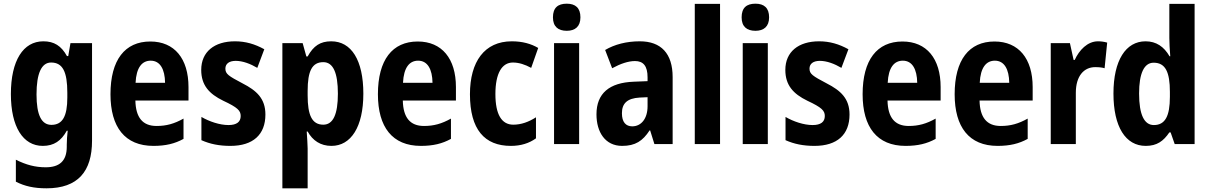

<svg xmlns="http://www.w3.org/2000/svg" viewBox="-20 -781 6557 1041"><path d="M215 -557C106 -557 39 -453 39 -271C39 -93 105 10 212 10C273 10 312 -18 342 -72H347C344 -48 342 -17 342 4V15C342 93 301 126 228 126C171 126 122 113 66 85V204C114 229 166 240 232 240C403 240 479 148 479 -18V-547H362L350 -477H343C312 -533 273 -557 215 -557ZM257 -442C320 -442 345 -392 345 -278V-252C345 -151 319 -104 259 -104C205 -104 178 -157 178 -269C178 -383 205 -442 257 -442Z M795 -556C657 -556 579 -456 579 -270C579 -92 657 10 812 10C878 10 928 -2 975 -28V-138C925 -110 882 -98 829 -98C753 -98 716 -144 714 -236H1002V-309C1002 -463 926 -556 795 -556ZM797 -452C848 -452 874 -406 875 -332H715C719 -415 750 -452 797 -452Z M1419 -160C1419 -247 1371 -290 1295 -329C1219 -369 1202 -380 1202 -409C1202 -435 1222 -451 1258 -451C1296 -451 1338 -435 1375 -413L1413 -514C1362 -542 1312 -557 1254 -557C1142 -557 1071 -500 1071 -402C1071 -319 1114 -272 1190 -235C1269 -198 1285 -181 1285 -152C1285 -120 1263 -103 1219 -103C1171 -103 1115 -122 1072 -147V-21C1119 0 1169 10 1229 10C1352 10 1419 -51 1419 -160Z M1776 -557C1717 -557 1680 -533 1648 -475H1641L1621 -547H1511V240H1648V24C1648 0 1645 -32 1643 -68H1648C1675 -19 1718 10 1777 10C1883 10 1950 -93 1950 -273C1950 -455 1885 -557 1776 -557ZM1733 -444C1786 -444 1812 -387 1812 -273C1812 -161 1786 -105 1733 -105C1671 -105 1648 -157 1648 -264V-288C1648 -396 1672 -444 1733 -444Z M2245 -556C2107 -556 2029 -456 2029 -270C2029 -92 2107 10 2262 10C2328 10 2378 -2 2425 -28V-138C2375 -110 2332 -98 2279 -98C2203 -98 2166 -144 2164 -236H2452V-309C2452 -463 2376 -556 2245 -556ZM2247 -452C2298 -452 2324 -406 2325 -332H2165C2169 -415 2200 -452 2247 -452Z M2750 10C2803 10 2849 -4 2886 -31V-145C2847 -120 2806 -105 2763 -105C2700 -105 2666 -160 2666 -271C2666 -383 2701 -442 2761 -442C2794 -442 2827 -431 2860 -413L2898 -521C2859 -544 2812 -557 2755 -557C2607 -557 2528 -447 2528 -270C2528 -79 2607 10 2750 10Z M3053 -761C3005 -761 2978 -739 2978 -687C2978 -637 3006 -614 3053 -614C3098 -614 3127 -637 3127 -687C3127 -738 3100 -761 3053 -761ZM3120 -547H2984V0H3120Z M3449 -557C3376 -557 3312 -540 3261 -510L3299 -411C3345 -436 3387 -450 3423 -450C3468 -450 3491 -423 3491 -362V-341L3416 -338C3284 -333 3214 -275 3214 -161C3214 -65 3261 10 3353 10C3425 10 3465 -17 3502 -74H3505L3528 0H3627V-363C3627 -491 3564 -557 3449 -557ZM3448 -252 3491 -254V-205C3491 -137 3456 -96 3408 -96C3373 -96 3352 -119 3352 -167C3352 -220 3380 -248 3448 -252Z M3884 0V-760H3747V0Z M4076 -761C4028 -761 4001 -739 4001 -687C4001 -637 4029 -614 4076 -614C4121 -614 4150 -637 4150 -687C4150 -738 4123 -761 4076 -761ZM4143 -547H4007V0H4143Z M4586 -160C4586 -247 4538 -290 4462 -329C4386 -369 4369 -380 4369 -409C4369 -435 4389 -451 4425 -451C4463 -451 4505 -435 4542 -413L4580 -514C4529 -542 4479 -557 4421 -557C4309 -557 4238 -500 4238 -402C4238 -319 4281 -272 4357 -235C4436 -198 4452 -181 4452 -152C4452 -120 4430 -103 4386 -103C4338 -103 4282 -122 4239 -147V-21C4286 0 4336 10 4396 10C4519 10 4586 -51 4586 -160Z M4873 -556C4735 -556 4657 -456 4657 -270C4657 -92 4735 10 4890 10C4956 10 5006 -2 5053 -28V-138C5003 -110 4960 -98 4907 -98C4831 -98 4794 -144 4792 -236H5080V-309C5080 -463 5004 -556 4873 -556ZM4875 -452C4926 -452 4952 -406 4953 -332H4793C4797 -415 4828 -452 4875 -452Z M5372 -556C5234 -556 5156 -456 5156 -270C5156 -92 5234 10 5389 10C5455 10 5505 -2 5552 -28V-138C5502 -110 5459 -98 5406 -98C5330 -98 5293 -144 5291 -236H5579V-309C5579 -463 5503 -556 5372 -556ZM5374 -452C5425 -452 5451 -406 5452 -332H5292C5296 -415 5327 -452 5374 -452Z M5933 -557C5876 -557 5831 -509 5807 -456H5801L5781 -547H5677V0H5813V-278C5813 -369 5857 -417 5918 -417C5940 -417 5956 -415 5969 -411L5983 -550C5966 -555 5949 -557 5933 -557Z M6192 10C6253 10 6288 -16 6320 -63H6327L6349 0H6457V-760H6320V-575C6320 -549 6322 -513 6325 -476H6321C6291 -528 6249 -557 6191 -557C6084 -557 6017 -454 6017 -274C6017 -93 6083 10 6192 10ZM6236 -103C6184 -103 6156 -159 6156 -274C6156 -383 6183 -441 6235 -441C6299 -441 6323 -390 6323 -283V-256C6323 -151 6297 -103 6236 -103Z"/></svg>

Font: Noto Sans Georgian Condensed Bold
Style: Regular
Weight: 700
Width: 3
Designer: Monotype Design Team, Akaki Razmadze
Foundry: Google LLC
Version: Version 2.005